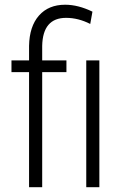

<svg xmlns="http://www.w3.org/2000/svg" viewBox="-20 -780 513 800"><path d="M394 0H339.4V-528.3H394ZM101.1 0V-479.5H27.8V-528.3H101.1V-588.9Q102.5 -669.9 142.3 -715.1Q182.1 -760.3 251.5 -760.3Q305.7 -760.3 365.2 -731.4L356 -680.2Q306.2 -705.6 255.4 -705.6Q158.2 -705.6 155.8 -588.9V-528.3H256.8V-479.5H155.8V0Z"/></svg>

Font: MAUL Condensed Light
Style: Light
Weight: 300
Designer: MAUL
Version: Version 2.137; 2017; ttfautohint (v1.8.3)